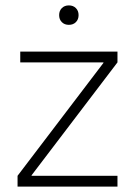

<svg xmlns="http://www.w3.org/2000/svg" viewBox="-20 -691 495 711"><path d="M45 -40 363 -458V-460H55V-500H415V-460L97 -42V-40H415V0H45ZM235 -599Q219 -599 209 -609Q199 -619 199 -635Q199 -651 209 -661Q219 -671 235 -671Q251 -671 261 -661Q271 -651 271 -635Q271 -619 261 -609Q251 -599 235 -599Z"/></svg>

Font: PT Root UI Light
Style: Regular
Weight: 300
Designer: Vitaly Kuzmin
Foundry: ParaType Ltd.
Version: Version 2.000G